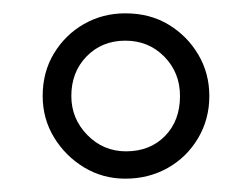

<svg xmlns="http://www.w3.org/2000/svg" viewBox="-20 -596 378 288"><path d="M168 -328Q134 -328 106 -345Q78 -362 61 -390Q44 -418 44 -452Q44 -488 61 -516Q78 -544 106 -560Q134 -576 168 -576Q205 -576 233 -559Q261 -542 277.5 -514Q294 -486 294 -452Q294 -417 277 -388.5Q260 -360 231.5 -344Q203 -328 168 -328ZM169 -369Q205 -369 227.5 -392Q250 -415 250 -452Q250 -487 226.5 -511Q203 -535 168 -535Q133 -535 110 -511.5Q87 -488 87 -452Q87 -418 111 -393.5Q135 -369 169 -369Z"/></svg>

Font: Rasa Light
Style: Regular
Weight: 300
Designer: Anna Giedrys (Yrsa+Rasa design), David Brezina (Yrsa art-direction, Rasa art-direction, design)
Foundry: Rosetta Type Foundry
Version: Version 2.004